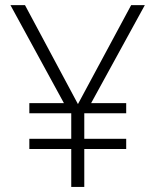

<svg xmlns="http://www.w3.org/2000/svg" viewBox="-20 -734 611 754"><path d="M475.6 -329.1V-289.1H311V-189H475.6V-148.9H311V0H259.8V-148.9H95.2V-189H259.8V-289.1H95.2V-329.1H231L21 -713.9H78.1L286.1 -325.2L495.1 -713.9H548.8L337.9 -329.1Z"/></svg>

Font: Open Sans Hebrew Light
Style: Regular
Weight: 300
Foundry: Ascender Corporation, Yanek Iontef
Version: Version 2.001;PS 002.001;hotconv 1.0.70;makeotf.lib2.5.58329